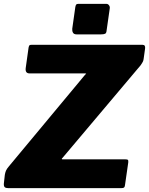

<svg xmlns="http://www.w3.org/2000/svg" viewBox="-23 -974 772 994"><path d="M20 0Q7 0 1.5 -5Q-4 -10 -3 -24L2 -69Q4 -81 8 -90.5Q12 -100 24 -114L415 -584Q422 -591 423 -592.5Q424 -594 414 -594H130Q107 -594 110 -621L125 -728Q127 -737 129.5 -739.5Q132 -742 140 -742H715Q731 -742 728 -722L721 -672Q720 -662 717 -655.5Q714 -649 705 -636L301 -157Q292 -149 302 -149H627Q637 -149 639.5 -146Q642 -143 641 -133L624 -15Q623 -6 619 -3Q615 0 604 0H20ZM545 -929 529 -817Q528 -803 521.5 -799.5Q515 -796 499 -796H374Q360 -796 355 -804.5Q350 -813 351 -825L367 -938Q369 -948 372 -951Q375 -954 383 -954H528Q536 -954 541.5 -946.5Q547 -939 545 -929Z"/></svg>

Font: Libre Franklin ExtraBold
Style: Italic
Weight: 800
Italic angle: -8°
Designer: Pablo Impallari, Rodrigo Fuenzalida, Nhung Nguyen
Foundry: Impallari Type
Version: Version 3.000